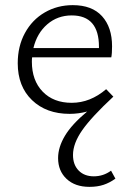

<svg xmlns="http://www.w3.org/2000/svg" viewBox="-20 -438 505 747"><path d="M429 257Q407 273 383 281Q359 289 328 289Q272 289 239 258Q206 227 206 177Q206 135 232.5 90.5Q259 46 319 -4Q285 5 251 5Q160 5 104.5 -48.5Q49 -102 49 -192Q49 -258 77 -309.5Q105 -361 154 -389.5Q203 -418 263 -418Q338 -418 377 -375Q416 -332 416 -258Q416 -229 413 -215H105Q104 -209 104 -198Q104 -125 146 -81.5Q188 -38 259 -38Q331 -38 393 -91L421 -62Q336 17 300 68.5Q264 120 264 165Q264 203 286 225.5Q308 248 345 248Q382 248 412 226ZM110 -251H365V-256Q365 -378 259 -378Q204 -378 164 -343.5Q124 -309 110 -251Z"/></svg>

Font: Ysabeau Infant Semilight
Style: Regular
Weight: 300
Designer: Christian Thalmann (Catharsis Fonts)
Version: Version 0.003